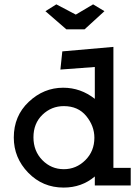

<svg xmlns="http://www.w3.org/2000/svg" viewBox="-20 -847 626 877"><path d="M264.6 -612.3 498 -632.8V-80.1H577.1V0H413.1V-41Q353.5 9.8 270.5 9.8Q174.8 9.8 108.9 -58.1Q43 -126 43 -218.8Q43 -317.4 111.3 -381.8Q179.7 -446.3 268.6 -446.3Q348.6 -446.3 413.1 -395.5V-541L255.9 -529.3ZM411.1 -217.8Q411.1 -271.5 374 -316.9Q336.9 -362.3 271.5 -362.3Q214.8 -362.3 173.8 -322.8Q132.8 -283.2 132.8 -219.7Q132.8 -157.2 173.3 -115.7Q213.9 -74.2 271.5 -74.2Q328.1 -74.2 369.6 -115.2Q411.1 -156.2 411.1 -217.8ZM366.2 -712.9H283.2L187.5 -795.9L237.3 -827.1L326.2 -780.3L405.3 -827.1L457 -795.9Z"/></svg>

Font: Thabit-Bold
Style: Bold
Weight: 700
Designer: Regenerated by Nadim Shaikli
Foundry: MAK Alagha
Version: 0.01